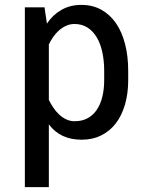

<svg xmlns="http://www.w3.org/2000/svg" viewBox="-20 -558 595 781"><path d="M501.5 -231.9Q501.5 -177.7 488.5 -133.1Q475.6 -88.4 451.4 -56.6Q427.2 -24.9 391.8 -7.3Q356.4 10.3 312 10.3Q225.1 10.3 178.7 -52.2V203.1H81.1V-528.3H161.1L170.9 -461.9Q193.8 -497.1 229.5 -517.6Q265.1 -538.1 311 -538.1Q356.4 -538.1 391.8 -518.6Q427.2 -499 451.7 -463.6Q476.1 -428.2 488.8 -378.7Q501.5 -329.1 501.5 -269.5ZM403.8 -269.5Q403.8 -310.5 396.2 -345.7Q388.7 -380.9 373.5 -406.2Q358.4 -431.6 335.7 -446Q313 -460.4 283.2 -460.4Q264.6 -460.4 248.8 -453.1Q232.9 -445.8 219.7 -434.1Q206.5 -422.4 196.3 -407.5Q186 -392.6 178.7 -377.4V-151.4Q186.5 -135.7 196.8 -120.4Q207 -105 220.2 -92.5Q233.4 -80.1 249.3 -72.5Q265.1 -64.9 283.7 -64.9Q314.5 -64.9 336.9 -77.4Q359.4 -89.8 374.3 -112.3Q389.2 -134.8 396.5 -165.3Q403.8 -195.8 403.8 -231.9Z"/></svg>

Font: Ufes Sans
Style: Regular
Weight: 400
Designer: Ricardo Esteves, Filipe Motta, Cassio Ferreira, Ana Quintelato & Breno Mello
Foundry: ProDesignUfes - Ricardo Esteves, Filipe Motta, Cassio Ferreira, Ana Quintelato & Breno Mello (This is a derivative work,
Version: Version 2.0